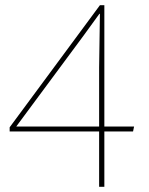

<svg xmlns="http://www.w3.org/2000/svg" viewBox="-20 -716 570 736"><path d="M360 0V-457L363 -663H361L300 -579L43 -232V-231H494L490 -212H17V-228L363 -696H380V0Z"/></svg>

Font: Murecho Thin Thin
Style: Regular
Weight: 250
Version: Version 1.010